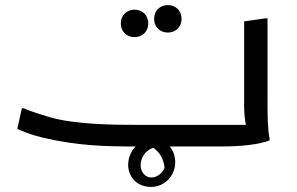

<svg xmlns="http://www.w3.org/2000/svg" viewBox="-20 -576 1168 755"><path d="M640 -448C671 -448 694 -470 694 -502C694 -534 671 -556 640 -556C609 -556 586 -534 586 -502C586 -470 609 -448 640 -448ZM509 -430C540 -430 563 -452 563 -484C563 -516 540 -538 509 -538C478 -538 455 -516 455 -484C455 -452 478 -430 509 -430ZM1032 -172V-504H1024L940 -492V-160C940 -131 943 -104 947 -85H524C438 -85 281 -85 176 -115C153 -122 96 -139 74 -150H66L48 -69C73 -58 108 -44 147 -35C288 -2 397 0 513 0C495 19 484 45 484 72C484 118 517 159 574 159C629 159 669 113 669 63C669 37 661 16 647 0H848C932 0 1000 -8 1040 -24V-32C1032 -68 1032 -132 1032 -172ZM576 122C551 122 533 101 533 73C533 48 549 16 583 5C606 21 625 50 627 84C620 103 598 122 576 122Z"/></svg>

Font: Kufam Arabic Latin Roman Normal
Style: Regular
Weight: 400
Designer: Wael Morcos & Artur Schmal
Version: Version 1.200;PS 001.200;hotconv 1.0.88;makeotf.lib2.5.64775